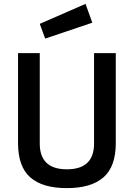

<svg xmlns="http://www.w3.org/2000/svg" viewBox="-20 -959 690 990"><path d="M185 -219Q185 -86 325 -86Q465 -86 465 -219V-685H577V-221Q577 -100 513.5 -44.5Q450 11 324.5 11Q199 11 136 -44.5Q73 -100 73 -221V-685H185ZM185 -836 421 -939 456 -842 213 -760Z"/></svg>

Font: TitilliumWeb-SemiBold
Style: SemiBold
Weight: 600
Version: Version 1.001;PS 57.000;hotconv 1.0.70;makeotf.lib2.5.55311